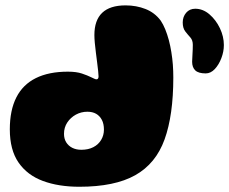

<svg xmlns="http://www.w3.org/2000/svg" viewBox="-20 -664 852 714"><path d="M275 30.5Q198 30.5 139.8 9Q81.5 -12.5 49 -59.5Q16.5 -106.5 16.5 -183Q16.5 -254 40.8 -301.8Q65 -349.5 113.2 -373.5Q161.5 -397.5 232.5 -397.5Q264 -397.5 284.8 -390.5Q305.5 -383.5 318.5 -377Q325 -374 330.2 -371.5Q335.5 -369 338.5 -369Q346.5 -369 346.5 -380Q346.5 -386 345 -400Q343.5 -414 341.2 -432Q339 -450 336.5 -469Q334 -488 332.5 -505Q331 -522 331 -533.5Q331 -644 447 -644Q487 -644 521.2 -630.5Q555.5 -617 577.5 -587.5Q587 -573.5 594.5 -555Q602 -536.5 607.8 -515Q613.5 -493.5 617.2 -470.2Q621 -447 622.8 -423.2Q624.5 -399.5 624.5 -376Q624.5 -235.5 592 -145.5Q559.5 -55.5 483 -12.5Q406.5 30.5 275 30.5ZM282.5 -107Q308.5 -107 327.2 -116.8Q346 -126.5 356.2 -143.8Q366.5 -161 366.5 -182Q366.5 -203.5 358.8 -218.2Q351 -233 337.5 -240.8Q324 -248.5 305 -248.5Q282 -248.5 262.2 -237.8Q242.5 -227 230.2 -208.5Q218 -190 218 -166.5Q218 -148 226.2 -134.8Q234.5 -121.5 249 -114.2Q263.5 -107 282.5 -107ZM745 -391Q718 -391 706.2 -402.2Q694.5 -413.5 694.5 -434.5Q694.5 -444 695.8 -462.5Q697 -481 697 -497.5Q697 -514.5 687.8 -524.8Q678.5 -535 669 -547.2Q659.5 -559.5 659.5 -580.5Q659.5 -601.5 672.2 -616.5Q685 -631.5 706 -631.5Q734.5 -631.5 758.8 -610.8Q783 -590 797.8 -559Q812.5 -528 812.5 -496.5Q812.5 -472 803.2 -447.8Q794 -423.5 778.8 -407.2Q763.5 -391 745 -391Z"/></svg>

Font: Gluten ExtraBold
Style: Regular
Weight: 800
Designer: Tyler Finck
Foundry: Etcetera Type Company
Version: Version 1.300